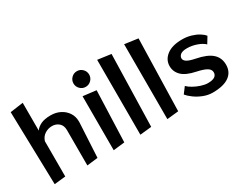

<svg xmlns="http://www.w3.org/2000/svg" viewBox="-92 -1297 2270 1805"><g transform="rotate(-30 1043.0 -394.5)"><path d="M445 14V-370Q445 -420 414.5 -446.5Q384 -473 341 -473Q298 -473 262.5 -450Q227 -427 213 -383V0L91 13L71 -780L213 -800V-498Q233 -528 273.5 -547.5Q314 -567 380 -567Q438 -567 483.5 -543.5Q529 -520 556 -479Q583 -438 583 -384V-373L563 0Z M887 -718Q887 -683 862 -658Q837 -633 802 -633Q767 -633 742 -658Q717 -683 717 -718Q717 -753 742 -778Q767 -803 802 -803Q837 -803 862 -778Q887 -753 887 -718ZM731 14V-572L874 -555L854 0Z M1021 13V-800L1166 -780L1146 0Z M1314 13V-800L1459 -780L1439 0Z M1990 -408Q1961 -436 1909 -454Q1857 -472 1806 -472Q1756 -472 1735 -455Q1714 -438 1714 -415Q1714 -393 1739.5 -376Q1765 -359 1830 -346Q1943 -324 1995.5 -277.5Q2048 -231 2048 -155Q2048 -75 1987.5 -32Q1927 11 1809 11Q1759 11 1709.5 -8.5Q1660 -28 1621.5 -56.5Q1583 -85 1563 -110L1612 -175Q1631 -155 1666.5 -135Q1702 -115 1742.5 -102Q1783 -89 1814 -89Q1865 -89 1888.5 -105Q1912 -121 1912 -150Q1912 -182 1878.5 -202Q1845 -222 1774 -237Q1671 -258 1626 -302Q1581 -346 1581 -407Q1581 -476 1640 -521.5Q1699 -567 1808 -567Q1859 -567 1904.5 -553.5Q1950 -540 1983.5 -519Q2017 -498 2032 -477Z"/></g></svg>

Font: RocknRoll One
Style: Regular
Weight: 400
Designer: Fontworks Inc.
Foundry: Fontworks Inc.
Version: Version 1.100